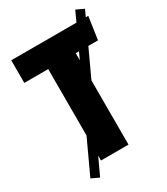

<svg xmlns="http://www.w3.org/2000/svg" viewBox="-204 -849 884 1015"><g transform="rotate(-30 237.5 -341.5)"><path d="M475 -737 456 -696H471L451 -558H392L315 -392V0H147V-30L98 76L51 54L147 -153V-558H1V-696H399L428 -759ZM315 -515 335 -558H315Z"/></g></svg>

Font: Fira Sans Extra Condensed Black
Style: Regular
Weight: 900
Width: 1
Designer: Carrois Corporate & Edenspiekermann AG
Foundry: Carrois Corporate GbR & Edenspiekermann AG
Version: Version 4.203